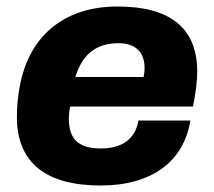

<svg xmlns="http://www.w3.org/2000/svg" viewBox="-20 -559 659 591"><path d="M290 12C444 12 545 -59 566 -188H406C397 -133 358 -102 290 -102C221 -102 192 -132 192 -192C192 -204 193 -219 196 -231H574C584 -281 587 -313 587 -339C587 -475 501 -539 342 -539C175 -539 69 -446 41 -294C35 -263 32 -231 32 -199C32 -55 125 12 290 12ZM212 -322C232 -388 273 -426 344 -426C395 -426 425 -401 425 -349C425 -341 424 -331 422 -322Z"/></svg>

Font: Archivo ExtraBold
Style: Italic
Weight: 800
Italic angle: -10°
Designer: Hector Gatti
Foundry: Omnibus-Type
Version: Version 2.001